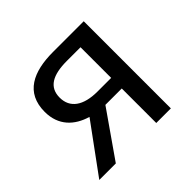

<svg xmlns="http://www.w3.org/2000/svg" viewBox="-136 -695 846 846"><g transform="rotate(-45 287.0 -271.5)"><path d="M291 -543C168 -543 78 -502 78 -382C78 -297 130 -248 202 -227L36 0H139L289 -215H391V0H482V-543ZM391 -281H306C218 -281 169 -316 169 -380C169 -445 218 -472 306 -472H391Z"/></g></svg>

Font: Spoqa Han Sans Neo Regular
Style: Regular
Weight: 400
Designer: [Spoqa Han Sans Neo] Dong-huui Kim  Younghwa Kang  Yujin Lee  [Noto Sans] Ryoko NISHIZUKA  (kana & ideographs); Paul D. 
Foundry: Spoqa (http://www.spoqa-han-sans.com)
Version: Version 1.000